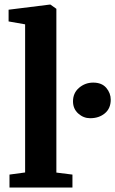

<svg xmlns="http://www.w3.org/2000/svg" viewBox="-20 -840 516 860"><path d="M92.5 -67.5V-731L18.5 -744V-796.5L203 -819.5H206L232.5 -800.5V-67L304.5 -58V0H22.5V-58ZM384 -310.5Q354 -310.5 330.5 -331.5Q307 -352.5 307 -386Q307 -423.5 334.2 -446.8Q361.5 -470 397.5 -470Q436 -470 456 -446.5Q476 -423 476 -393.5Q476 -354.5 449.8 -332.5Q423.5 -310.5 384 -310.5Z"/></svg>

Font: Merriweather 24pt
Style: Bold
Weight: 700
Designer: Eben Sorkin
Foundry: Eben Sorkin
Version: Version 2.100